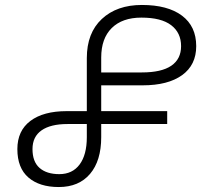

<svg xmlns="http://www.w3.org/2000/svg" viewBox="-20 -744 866 774"><path d="M50 -143Q50 -217 102.5 -256.5Q155 -296 249 -296H330V-510Q330 -611 390.5 -667.5Q451 -724 552 -724Q656 -724 713.5 -681Q771 -638 771 -558Q771 -482 714 -441Q657 -400 555 -400H388V-296H654V-244H388V-191Q388 -96 343 -43Q298 10 217 10Q139 10 94.5 -28.5Q50 -67 50 -143ZM552 -452Q631 -452 670.5 -479Q710 -506 710 -558Q710 -612 670 -642.5Q630 -673 550 -673Q473 -673 430.5 -631Q388 -589 388 -512V-452ZM330 -191V-244H252Q184 -244 147.5 -218.5Q111 -193 111 -143Q111 -92 139.5 -67Q168 -42 219 -42Q272 -42 301 -81Q330 -120 330 -191Z"/></svg>

Font: Noto Sans Georgian Light
Style: Regular
Weight: 300
Designer: Monotype Design team
Foundry: Monotype Imaging Inc.
Version: Version 1.000